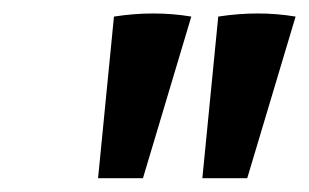

<svg xmlns="http://www.w3.org/2000/svg" viewBox="-20 -690 448 278"><path d="M122 -432 145 -666Q203 -675 257 -666L187 -432ZM273 -432 296 -666Q354 -675 408 -666L338 -432Z"/></svg>

Font: Piazzolla SC SemiBold
Style: Italic
Weight: 600
Italic angle: -11.3°
Designer: Juan Pablo del Peral
Foundry: Huerta Tipografica
Version: Version 1.330